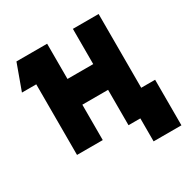

<svg xmlns="http://www.w3.org/2000/svg" viewBox="-190 -871 1186 1208"><g transform="rotate(-30 403.0 -266.5)"><path d="M20 -513 88 -700H311V-444H498V-700H685V-164H786V167H584V0H498V-257H311V0H124V-513Z"/></g></svg>

Font: Clickuper
Style: Bold
Weight: 700
Designer: Denis Ignatov
Foundry: Denis Ignatov
Version: Version 1.10 April 16, 2021